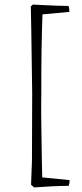

<svg xmlns="http://www.w3.org/2000/svg" viewBox="-20 -696 358 841"><path d="M129 125 116 113 120 9 121 -286Q120 -353 119 -426.5Q118 -500 117 -564.5Q116 -629 115 -668L124 -676Q144 -675 173 -673.5Q202 -672 231 -671Q260 -670 280 -670Q282 -666 283 -658.5Q284 -651 284 -644L166 -633Q165 -611 164 -569.5Q163 -528 162 -477.5Q161 -427 161 -376.5Q161 -326 161 -287Q160 -242 160.5 -188Q161 -134 162 -81Q163 -28 163.5 15Q164 58 165 81L285 93Q285 106 281 118Q251 118 209 120Q167 122 129 125Z"/></svg>

Font: Labrada Light
Style: Regular
Weight: 300
Designer: Mercedes Jáuregui
Foundry: Omnibus-Type Team
Version: Version 1.000; ttfautohint (v1.8.4.7-5d5b)